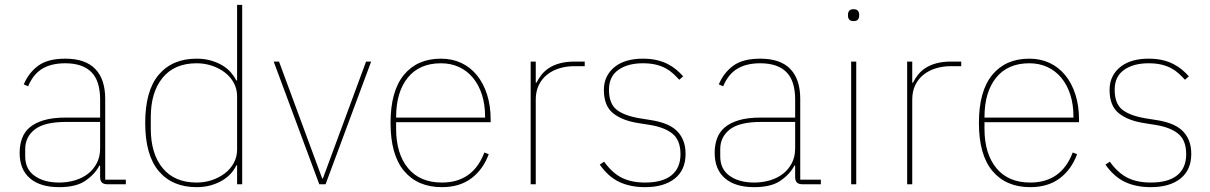

<svg xmlns="http://www.w3.org/2000/svg" viewBox="-20 -760 4993 792"><path d="M422 0Q393 0 393 -29V-77H390Q371 -41 332.5 -14.5Q294 12 224 12Q146 12 103.5 -24.5Q61 -61 61 -130Q61 -161 70.5 -188Q80 -215 102 -234Q124 -253 160.5 -264Q197 -275 251 -275H393V-349Q393 -427 356.5 -463Q320 -499 249 -499Q192 -499 154.5 -476.5Q117 -454 96 -404L78 -412Q99 -461 138.5 -489.5Q178 -518 249 -518Q332 -518 373 -475.5Q414 -433 414 -352V-19H499V0ZM224 -7Q258 -7 288.5 -16Q319 -25 342 -42.5Q365 -60 379 -86.5Q393 -113 393 -148V-257H252Q163 -257 123.5 -226Q84 -195 84 -145V-115Q84 -62 123 -34.5Q162 -7 224 -7Z M958 -78H955Q947 -61 933 -45Q919 -29 898.5 -16.5Q878 -4 851 4Q824 12 791 12Q691 12 635 -54Q579 -120 579 -253Q579 -386 635 -452Q691 -518 791 -518Q824 -518 851 -510Q878 -502 898.5 -489.5Q919 -477 933 -460.5Q947 -444 955 -428H958V-740H979V0H958ZM791 -7Q824 -7 854 -17Q884 -27 907.5 -45Q931 -63 944.5 -88Q958 -113 958 -143V-363Q958 -393 944.5 -418Q931 -443 907.5 -461Q884 -479 854 -489Q824 -499 791 -499Q700 -499 651 -439.5Q602 -380 602 -277V-229Q602 -126 651 -66.5Q700 -7 791 -7Z M1109 -506H1131L1309 -24H1312L1490 -506H1511L1323 0H1297Z M1803 12Q1703 12 1647 -54.5Q1591 -121 1591 -253Q1591 -384 1646 -451Q1701 -518 1799 -518Q1845 -518 1882.5 -500.5Q1920 -483 1947 -450Q1974 -417 1989 -370.5Q2004 -324 2004 -266V-256H1614V-229Q1614 -126 1663 -66.5Q1712 -7 1803 -7Q1931 -7 1978 -131L1996 -124Q1973 -61 1924.5 -24.5Q1876 12 1803 12ZM1799 -499Q1710 -499 1662 -439.5Q1614 -380 1614 -277V-275H1981V-279Q1981 -329 1968 -369.5Q1955 -410 1931 -439Q1907 -468 1873.5 -483.5Q1840 -499 1799 -499Z M2169 0V-506H2190V-419H2193Q2202 -437 2214.5 -452.5Q2227 -468 2245.5 -480Q2264 -492 2290 -499Q2316 -506 2351 -506H2392V-487H2348Q2317 -487 2288.5 -478.5Q2260 -470 2238 -453Q2216 -436 2203 -410Q2190 -384 2190 -349V0Z M2641 12Q2580 12 2534.5 -9.5Q2489 -31 2454 -81L2472 -93Q2506 -46 2545.5 -26.5Q2585 -7 2641 -7Q2713 -7 2750 -37Q2787 -67 2787 -124Q2787 -181 2754.5 -208Q2722 -235 2659 -245L2615 -252Q2548 -262 2509.5 -292.5Q2471 -323 2471 -389Q2471 -421 2483.5 -445Q2496 -469 2517.5 -485.5Q2539 -502 2568 -510Q2597 -518 2631 -518Q2664 -518 2689.5 -512Q2715 -506 2735 -495.5Q2755 -485 2770.5 -472Q2786 -459 2798 -445L2782 -431Q2770 -444 2756.5 -456.5Q2743 -469 2725.5 -478.5Q2708 -488 2685 -493.5Q2662 -499 2632 -499Q2569 -499 2530.5 -471.5Q2492 -444 2492 -390Q2492 -333 2523 -308Q2554 -283 2619 -272L2663 -265Q2696 -260 2723 -250Q2750 -240 2768.5 -223.5Q2787 -207 2797.5 -182.5Q2808 -158 2808 -125Q2808 -59 2763.5 -23.5Q2719 12 2641 12Z M3289 0Q3260 0 3260 -29V-77H3257Q3238 -41 3199.5 -14.5Q3161 12 3091 12Q3013 12 2970.5 -24.5Q2928 -61 2928 -130Q2928 -161 2937.5 -188Q2947 -215 2969 -234Q2991 -253 3027.5 -264Q3064 -275 3118 -275H3260V-349Q3260 -427 3223.5 -463Q3187 -499 3116 -499Q3059 -499 3021.5 -476.5Q2984 -454 2963 -404L2945 -412Q2966 -461 3005.5 -489.5Q3045 -518 3116 -518Q3199 -518 3240 -475.5Q3281 -433 3281 -352V-19H3366V0ZM3091 -7Q3125 -7 3155.5 -16Q3186 -25 3209 -42.5Q3232 -60 3246 -86.5Q3260 -113 3260 -148V-257H3119Q3030 -257 2990.5 -226Q2951 -195 2951 -145V-115Q2951 -62 2990 -34.5Q3029 -7 3091 -7Z M3501 -673Q3488 -673 3483 -679.5Q3478 -686 3478 -694V-701Q3478 -709 3483 -715.5Q3488 -722 3501 -722Q3514 -722 3519 -715.5Q3524 -709 3524 -701V-694Q3524 -686 3519 -679.5Q3514 -673 3501 -673ZM3491 -506H3512V0H3491Z M3722 0V-506H3743V-419H3746Q3755 -437 3767.5 -452.5Q3780 -468 3798.5 -480Q3817 -492 3843 -499Q3869 -506 3904 -506H3945V-487H3901Q3870 -487 3841.5 -478.5Q3813 -470 3791 -453Q3769 -436 3756 -410Q3743 -384 3743 -349V0Z M4230 12Q4130 12 4074 -54.5Q4018 -121 4018 -253Q4018 -384 4073 -451Q4128 -518 4226 -518Q4272 -518 4309.5 -500.5Q4347 -483 4374 -450Q4401 -417 4416 -370.5Q4431 -324 4431 -266V-256H4041V-229Q4041 -126 4090 -66.5Q4139 -7 4230 -7Q4358 -7 4405 -131L4423 -124Q4400 -61 4351.5 -24.5Q4303 12 4230 12ZM4226 -499Q4137 -499 4089 -439.5Q4041 -380 4041 -277V-275H4408V-279Q4408 -329 4395 -369.5Q4382 -410 4358 -439Q4334 -468 4300.5 -483.5Q4267 -499 4226 -499Z M4727 12Q4666 12 4620.5 -9.5Q4575 -31 4540 -81L4558 -93Q4592 -46 4631.5 -26.5Q4671 -7 4727 -7Q4799 -7 4836 -37Q4873 -67 4873 -124Q4873 -181 4840.5 -208Q4808 -235 4745 -245L4701 -252Q4634 -262 4595.5 -292.5Q4557 -323 4557 -389Q4557 -421 4569.5 -445Q4582 -469 4603.5 -485.5Q4625 -502 4654 -510Q4683 -518 4717 -518Q4750 -518 4775.5 -512Q4801 -506 4821 -495.5Q4841 -485 4856.5 -472Q4872 -459 4884 -445L4868 -431Q4856 -444 4842.5 -456.5Q4829 -469 4811.5 -478.5Q4794 -488 4771 -493.5Q4748 -499 4718 -499Q4655 -499 4616.5 -471.5Q4578 -444 4578 -390Q4578 -333 4609 -308Q4640 -283 4705 -272L4749 -265Q4782 -260 4809 -250Q4836 -240 4854.5 -223.5Q4873 -207 4883.5 -182.5Q4894 -158 4894 -125Q4894 -59 4849.5 -23.5Q4805 12 4727 12Z"/></svg>

Font: IBM Plex Sans Thai Thin
Style: Regular
Weight: 100
Designer: Mike Abbink, Paul van der Laan, Pieter van Rosmalen, Ben Mitchell, Mark Frömberg
Foundry: Bold Monday
Version: Version 1.1